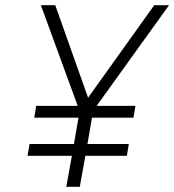

<svg xmlns="http://www.w3.org/2000/svg" viewBox="-20 -720 672 740"><path d="M235.5 0 257 -119.5H86L94 -165H265L282.5 -266.5H112L119.5 -312H279.5L137.5 -700H193L319.5 -343.5L574.5 -700H631.5L352.5 -312H502L494.5 -266.5H334.5L317 -165H476.5L469 -119.5H309L287.5 0Z"/></svg>

Font: Overpass ExtraLight
Style: Italic
Weight: 250
Italic angle: -10°
Designer: Delve Withrington, Dave Bailey, Thomas Jockin
Foundry: Delve Fonts LLC
Version: Version 4.000